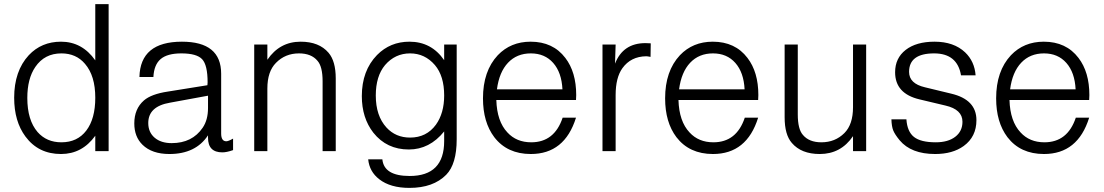

<svg xmlns="http://www.w3.org/2000/svg" viewBox="-20 -736 5374 935"><path d="M509 -716V0H444V-75Q380 14 277 14Q167 14 104 -71Q49 -145 49 -260Q49 -390 120 -467Q182 -533 277 -533Q380 -533 444 -442V-716ZM279 -476Q197 -476 152 -410Q113 -353 113 -259Q113 -151 163 -93Q207 -43 279 -43Q357 -43 400.5 -100.5Q444 -158 444 -260Q444 -367 394 -425Q351 -476 279 -476Z M727 -361H659Q663 -533 866 -533Q1057 -533 1057 -377V-86Q1057 -48 1082 -48Q1092 -48 1115 -61V-5Q1084 6 1063 6Q993 6 993 -65V-77Q933 14 805 14Q720 14 674 -31Q634 -70 634 -135Q634 -206 681 -247Q717 -278 797 -290L990 -321Q991 -328 991 -335Q991 -419 964.5 -447.5Q938 -476 863 -476Q795 -476 762.5 -448.5Q730 -421 727 -361ZM993 -270 808 -236Q702 -218 702 -137Q702 -92 733 -65.5Q764 -39 816 -39Q916 -39 967 -114Q993 -152 993 -210Z M1218 -519H1282V-445Q1342 -533 1444 -533Q1534 -533 1580 -479Q1615 -438 1615 -354V0H1551V-340Q1551 -412 1526 -440Q1496 -476 1436 -476Q1369 -476 1324 -430Q1282 -388 1282 -305V0H1218Z M2143 -519H2204V-58Q2204 63 2153 115Q2090 179 1974 179Q1881 179 1827 137Q1779 100 1773 40H1842Q1850 121 1975 121Q2143 121 2143 -49V-96Q2072 -8 1971 -8Q1863 -8 1798 -90Q1742 -162 1742 -268Q1742 -392 1816 -468Q1880 -533 1974 -533Q2081 -533 2143 -443ZM1977 -476Q1904 -476 1855 -419Q1810 -365 1810 -271Q1810 -172 1862 -115Q1907 -66 1977 -66Q2057 -66 2103 -129Q2143 -185 2143 -271Q2143 -366 2098 -419Q2049 -476 1977 -476Z M2785 -249H2397Q2400 -145 2451 -91Q2495 -43 2567 -43Q2680 -43 2720 -163H2785Q2730 14 2565 14Q2450 14 2387 -68Q2332 -141 2332 -257Q2332 -390 2404 -467Q2467 -533 2564 -533Q2673 -533 2733 -454Q2786 -385 2786 -273Q2786 -266 2785 -249ZM2719 -301Q2715 -383 2674 -429.5Q2633 -476 2565 -476Q2497 -476 2454 -430.5Q2411 -385 2400 -301Z M2914 -519H2978L2975 -426Q3014 -526 3123 -526Q3131 -526 3149 -525L3148 -459Q3133 -462 3127 -462Q3052 -461 3011 -404Q2978 -358 2978 -273V0H2914Z M3672 -249H3284Q3287 -145 3338 -91Q3382 -43 3454 -43Q3567 -43 3607 -163H3672Q3617 14 3452 14Q3337 14 3274 -68Q3219 -141 3219 -257Q3219 -390 3291 -467Q3354 -533 3451 -533Q3560 -533 3620 -454Q3673 -385 3673 -273Q3673 -266 3672 -249ZM3606 -301Q3602 -383 3561 -429.5Q3520 -476 3452 -476Q3384 -476 3341 -430.5Q3298 -385 3287 -301Z M4198 0H4134V-73Q4075 14 3972 14Q3882 14 3836 -40Q3801 -80 3801 -165V-519H3865V-179Q3865 -107 3890 -79Q3920 -43 3980 -43Q4047 -43 4092 -88Q4134 -130 4134 -214V-519H4198Z M4731 -369H4660Q4642 -476 4529 -476Q4407 -476 4407 -386Q4407 -329 4484 -311L4612 -280Q4735 -251 4735 -151Q4735 -70 4673 -25Q4619 14 4534 14Q4417 14 4361 -53Q4338 -81 4330 -100.5Q4322 -120 4321 -155H4394Q4398 -95 4431 -69Q4464 -43 4537 -43Q4597 -43 4632 -70Q4667 -97 4667 -143Q4667 -203 4584 -222L4458 -252Q4339 -280 4339 -384Q4339 -453 4390.5 -493Q4442 -533 4531 -533Q4625 -533 4680 -481Q4726 -437 4731 -369Z M5284 -249H4896Q4899 -145 4950 -91Q4994 -43 5066 -43Q5179 -43 5219 -163H5284Q5229 14 5064 14Q4949 14 4886 -68Q4831 -141 4831 -257Q4831 -390 4903 -467Q4966 -533 5063 -533Q5172 -533 5232 -454Q5285 -385 5285 -273Q5285 -266 5284 -249ZM5218 -301Q5214 -383 5173 -429.5Q5132 -476 5064 -476Q4996 -476 4953 -430.5Q4910 -385 4899 -301Z"/></svg>

Font: Almarai Light
Style: Regular
Weight: 300
Designer: Boutros International 2019
Foundry: Created by Boutros International 2019
Version: Version 1.10